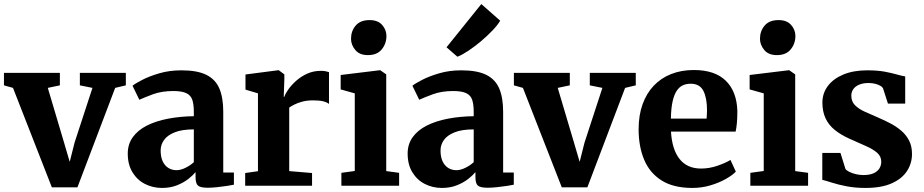

<svg xmlns="http://www.w3.org/2000/svg" viewBox="-24 -915 4551 946"><path d="M231.5 8 40 -482 -4.5 -494.5V-556H271V-494.5L211.5 -482L291 -214.5L319.5 -117.5L343.5 -212.5L431.5 -482L369.5 -494.5V-556H596V-494.5L543.5 -482L357.5 8Z M774 11Q729 11 690.5 -8.5Q652 -28 628.8 -66Q605.5 -104 605.5 -158.5Q605.5 -204.5 630.2 -239Q655 -273.5 699.2 -296Q743.5 -318.5 802.8 -330Q862 -341.5 931 -342.5V-364.5Q931 -400.5 923.5 -423Q916 -445.5 894 -456Q872 -466.5 830 -466.5Q772.5 -466.5 729.5 -450.5Q686.5 -434.5 662.5 -423.5L629 -492.5Q641.5 -503 676 -521Q710.5 -539 760.8 -553.8Q811 -568.5 870 -568.5Q948.5 -568.5 993.2 -546Q1038 -523.5 1057 -478.5Q1076 -433.5 1076 -364.5V-65H1128.5V-5Q1117 -2.5 1094.5 1Q1072 4.5 1046.2 7.2Q1020.5 10 1000 10Q963.5 10 951.5 -0.5Q939.5 -11 939.5 -42.5V-67Q927 -51.5 903.8 -33.2Q880.5 -15 848 -2Q815.5 11 774 11ZM846 -76.5Q866 -76.5 890 -88.2Q914 -100 931 -116V-277.5Q873 -277.5 836.8 -263Q800.5 -248.5 784 -225Q767.5 -201.5 767.5 -173.5Q767.5 -142.5 777.2 -121Q787 -99.5 804.8 -88Q822.5 -76.5 846 -76.5Z M1184 0V-62.5L1247 -71.5V-455L1185.5 -473.5V-548L1347 -569H1349.5L1377 -548.5V-525.5L1374 -438H1377Q1381.5 -452.5 1396.2 -473.8Q1411 -495 1434.5 -516.2Q1458 -537.5 1489 -551.8Q1520 -566 1557 -566Q1571.5 -566 1581.2 -563.8Q1591 -561.5 1597 -559.5V-403Q1586 -411.5 1567.8 -416Q1549.5 -420.5 1518.5 -420.5Q1489.5 -420.5 1466.5 -414.5Q1443.5 -408.5 1427.2 -400.2Q1411 -392 1401 -385V-72L1513.5 -62.5V0Z M1658 0V-63.5L1724 -72.5V-455L1654.5 -474.5V-545.5L1847.5 -569H1849.5L1879 -548.5V-72L1942.5 -63.5V0ZM1788 -643.5Q1747.5 -643.5 1726.5 -668.8Q1705.5 -694 1705.5 -724Q1705.5 -762 1728.5 -789Q1751.5 -816 1796.5 -816H1797.5Q1838 -816 1859 -792Q1880 -768 1880 -738Q1880 -700 1857 -671.8Q1834 -643.5 1789 -643.5Z M2153 11Q2108 11 2069.5 -8.5Q2031 -28 2007.8 -66Q1984.5 -104 1984.5 -158.5Q1984.5 -204.5 2009.2 -239Q2034 -273.5 2078.2 -296Q2122.5 -318.5 2181.8 -330Q2241 -341.5 2310 -342.5V-364.5Q2310 -400.5 2302.5 -423Q2295 -445.5 2273 -456Q2251 -466.5 2209 -466.5Q2151.5 -466.5 2108.5 -450.5Q2065.5 -434.5 2041.5 -423.5L2008 -492.5Q2020.5 -503 2055 -521Q2089.5 -539 2139.8 -553.8Q2190 -568.5 2249 -568.5Q2327.5 -568.5 2372.2 -546Q2417 -523.5 2436 -478.5Q2455 -433.5 2455 -364.5V-65H2507.5V-5Q2496 -2.5 2473.5 1Q2451 4.5 2425.2 7.2Q2399.5 10 2379 10Q2342.5 10 2330.5 -0.5Q2318.5 -11 2318.5 -42.5V-67Q2306 -51.5 2282.8 -33.2Q2259.5 -15 2227 -2Q2194.5 11 2153 11ZM2225 -76.5Q2245 -76.5 2269 -88.2Q2293 -100 2310 -116V-277.5Q2252 -277.5 2215.8 -263Q2179.5 -248.5 2163 -225Q2146.5 -201.5 2146.5 -173.5Q2146.5 -142.5 2156.2 -121Q2166 -99.5 2183.8 -88Q2201.5 -76.5 2225 -76.5ZM2229 -636 2176 -682 2347.5 -895 2440.5 -813Q2428 -791.5 2402.2 -764.5Q2376.5 -737.5 2345.2 -711.2Q2314 -685 2283.5 -664.8Q2253 -644.5 2231 -636Z M2744 8 2552.5 -482 2508 -494.5V-556H2783.5V-494.5L2724 -482L2803.5 -214.5L2832 -117.5L2856 -212.5L2944 -482L2882 -494.5V-556H3108.5V-494.5L3056 -482L2870 8Z M3387.5 11Q3294 11 3235.5 -26Q3177 -63 3149.8 -128.2Q3122.5 -193.5 3122.5 -278Q3122.5 -347 3142 -401.2Q3161.5 -455.5 3197.2 -493Q3233 -530.5 3283 -550.2Q3333 -570 3394.5 -570Q3498.5 -570 3552.5 -516.8Q3606.5 -463.5 3609 -367.5Q3609 -334 3606.8 -309.5Q3604.5 -285 3600.5 -266.5H3282Q3284.5 -223 3295 -189.2Q3305.5 -155.5 3324 -132Q3342.5 -108.5 3369 -96.5Q3395.5 -84.5 3430.5 -84.5Q3471 -84.5 3511.5 -98.5Q3552 -112.5 3575 -127L3601.5 -69.5Q3586 -52.5 3553.2 -33.8Q3520.5 -15 3477.2 -2Q3434 11 3387.5 11ZM3281.5 -330.5H3457.5Q3458 -341 3458.8 -351.5Q3459.5 -362 3459.5 -372.5Q3459.5 -431.5 3441.8 -467Q3424 -502.5 3379 -502.5Q3358.5 -502.5 3341.2 -495Q3324 -487.5 3311 -468.8Q3298 -450 3290.2 -416.5Q3282.5 -383 3281.5 -330.5Z M3673 0V-63.5L3739 -72.5V-455L3669.5 -474.5V-545.5L3862.5 -569H3864.5L3894 -548.5V-72L3957.5 -63.5V0ZM3803 -643.5Q3762.5 -643.5 3741.5 -668.8Q3720.5 -694 3720.5 -724Q3720.5 -762 3743.5 -789Q3766.5 -816 3811.5 -816H3812.5Q3853 -816 3874 -792Q3895 -768 3895 -738Q3895 -700 3872 -671.8Q3849 -643.5 3804 -643.5Z M4240 11Q4189.5 11 4148 3Q4106.5 -5 4076 -14.8Q4045.5 -24.5 4027.5 -29V-161.5H4117L4141.5 -83Q4146 -75.5 4160 -68.5Q4174 -61.5 4192.5 -57Q4211 -52.5 4230 -52.5Q4260 -52.5 4279.5 -61Q4299 -69.5 4308.5 -84.5Q4318 -99.5 4318 -118Q4318 -145 4297.2 -162.8Q4276.5 -180.5 4241.2 -196Q4206 -211.5 4161.5 -231.5Q4119 -250.5 4089 -274.8Q4059 -299 4043.5 -332.2Q4028 -365.5 4028 -409.5Q4028 -455.5 4054.8 -491.2Q4081.5 -527 4131.2 -547.8Q4181 -568.5 4249 -568.5Q4299.5 -568.5 4335.2 -561.8Q4371 -555 4395.2 -548Q4419.5 -541 4436 -538.5V-404.5H4351L4326.5 -480.5Q4323 -487 4312.8 -492.8Q4302.5 -498.5 4288 -502.2Q4273.5 -506 4255.5 -506Q4229.5 -506 4210.2 -498.2Q4191 -490.5 4180.8 -476.5Q4170.5 -462.5 4170.5 -443.5Q4170.5 -415 4188.5 -396.8Q4206.5 -378.5 4235.8 -365.2Q4265 -352 4297.5 -338Q4329 -324.5 4359.8 -308.8Q4390.5 -293 4415.2 -272.2Q4440 -251.5 4454.8 -223.2Q4469.5 -195 4469.5 -156.5Q4469.5 -110.5 4445 -72.5Q4420.5 -34.5 4369.8 -11.8Q4319 11 4240 11Z"/></svg>

Font: Merriweather ExtraBold
Style: Regular
Weight: 800
Version: Version 2.100